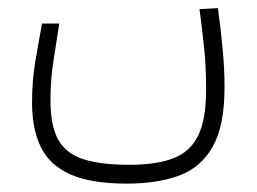

<svg xmlns="http://www.w3.org/2000/svg" viewBox="-20 -284 626 468"><path d="M288.6 163.6Q202.1 163.6 151.6 141.1Q101.1 118.7 79.6 74.7Q58.1 30.8 58.1 -33.7Q58.1 -87.4 66.2 -134.8Q74.2 -182.1 82.5 -226.6H124.5Q118.2 -184.1 110.6 -137.5Q103 -90.8 103 -38.6Q103 22 121.8 56.2Q140.6 90.3 183.1 104Q225.6 117.7 295.4 117.7Q361.3 117.7 402.6 101.8Q443.8 85.9 463.1 46.4Q482.4 6.8 482.4 -64.9Q482.4 -120.1 477.8 -165Q473.1 -210 466.3 -261.7L511.2 -264.2Q518.1 -214.4 522.7 -164.8Q527.3 -115.2 527.3 -71.8Q527.3 22.9 498.3 74Q469.2 125 415.8 144.3Q362.3 163.6 288.6 163.6Z"/></svg>

Font: Cascadia Code NF ExtraLight
Style: Regular
Weight: 200
Monospace: yes
Designer: Aaron Bell
Foundry: Saja Typeworks
Version: Version 2404.023; ttfautohint (v1.8.4)